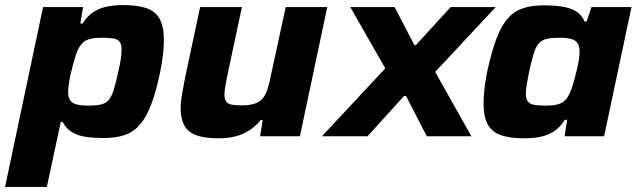

<svg xmlns="http://www.w3.org/2000/svg" viewBox="-41 -538 2519 758"><path d="M-21 200 129 -510H287L276 -445H285Q305 -477 331 -492.5Q357 -508 386 -513Q415 -518 444 -518Q501 -518 536.5 -506Q572 -494 589 -464Q606 -434 606 -380Q606 -355 602.5 -323Q599 -291 591 -252Q575 -175 555.5 -124.5Q536 -74 510.5 -45Q485 -16 450 -4.5Q415 7 367 7Q331 7 299 2.5Q267 -2 243.5 -16Q220 -30 206 -57H199L144 200ZM306 -121Q337 -121 356 -125Q375 -129 387 -142Q399 -155 407.5 -182Q416 -209 426 -255Q433 -285 436 -305.5Q439 -326 439 -341Q439 -363 431.5 -373Q424 -383 407 -386Q390 -389 361 -389Q335 -389 317.5 -385Q300 -381 289 -372Q278 -363 270 -348Q264 -338 258.5 -321Q253 -304 247.5 -284Q242 -264 237.5 -243.5Q233 -223 230.5 -205.5Q228 -188 228 -176Q228 -145 245 -133Q262 -121 306 -121Z M822 8Q764 8 731.5 -5Q699 -18 685.5 -45Q672 -72 672 -112Q672 -132 677 -162Q682 -192 688 -223L749 -510H914L857 -242Q853 -222 849 -200Q845 -178 845 -166Q845 -147 851.5 -137.5Q858 -128 873 -125Q888 -122 912 -122Q945 -122 965 -129Q985 -136 996.5 -150Q1008 -164 1015.5 -187.5Q1023 -211 1029 -243L1087 -510H1251L1143 0H986L996 -64H988Q968 -39 943 -23Q918 -7 888 0.5Q858 8 822 8Z M1230 0 1480 -268 1342 -510H1517L1595 -360H1601L1738 -510H1916L1677 -254L1820 0H1644L1562 -159H1554L1410 0Z M2029 8Q1973 8 1937.5 -4Q1902 -16 1885 -46Q1868 -76 1868 -130Q1868 -155 1871.5 -187Q1875 -219 1883 -258Q1900 -335 1919 -385.5Q1938 -436 1963.5 -465Q1989 -494 2024 -505.5Q2059 -517 2106 -517Q2143 -517 2175 -512.5Q2207 -508 2231 -494.5Q2255 -481 2267 -453H2275L2294 -510H2452L2344 0H2188L2198 -65H2189Q2169 -33 2143 -17.5Q2117 -2 2088 3Q2059 8 2029 8ZM2114 -121Q2140 -121 2157 -125Q2174 -129 2185.5 -138Q2197 -147 2204 -162Q2210 -172 2216 -189Q2222 -206 2227 -225.5Q2232 -245 2237 -265.5Q2242 -286 2244.5 -304Q2247 -322 2247 -334Q2247 -365 2230 -377Q2213 -389 2169 -389Q2138 -389 2119 -385Q2100 -381 2087.5 -368Q2075 -355 2066.5 -328Q2058 -301 2048 -255Q2042 -225 2038.5 -204.5Q2035 -184 2035 -169Q2035 -148 2043 -137.5Q2051 -127 2068 -124Q2085 -121 2114 -121Z"/></svg>

Font: Saira SemiExpanded
Style: Bold Italic
Weight: 700
Width: 6
Italic angle: -12°
Designer: Hector Gatti with collaboration of the Omnibus-Type team
Foundry: Omnibus-Type
Version: Version 1.101